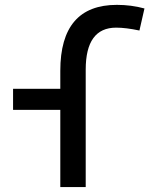

<svg xmlns="http://www.w3.org/2000/svg" viewBox="-20 -762 626 782"><path d="M225.6 0V-473.6Q225.6 -742.2 456.1 -742.2Q514.6 -742.2 568.4 -727.5L547.9 -637.7Q492.7 -649.4 453.1 -649.4Q329.1 -649.4 329.1 -478.5V0ZM33.2 -314.5V-400.4H296.9V-314.5Z"/></svg>

Font: Cascadia Code PL
Style: Regular
Weight: 400
Monospace: yes
Designer: Aaron Bell
Foundry: Saja Typeworks
Version: Version 2102.003